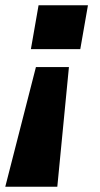

<svg xmlns="http://www.w3.org/2000/svg" viewBox="-24 -547 380 727"><path d="M-4 160 112 -293H237L193 160ZM93 -361 122 -527H309L280 -361Z"/></svg>

Font: Archivo SemiExpanded ExtraBold
Style: Italic
Weight: 800
Width: 6
Italic angle: -10°
Designer: Hector Gatti
Foundry: Omnibus-Type
Version: Version 2.001